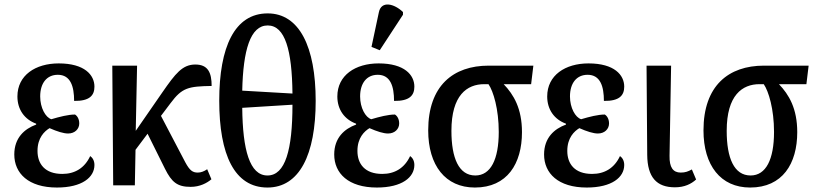

<svg xmlns="http://www.w3.org/2000/svg" viewBox="-20 -830 3656 860"><path d="M235 10C348 10 403 -36 403 -91C403 -111 394 -124 384 -131C359 -77 315 -51 259 -51C181 -51 148 -96 148 -154C148 -213 179 -242 202 -256C236 -241 265 -232 285 -232C315 -232 335 -252 335 -277C335 -297 326 -311 316 -317C286 -317 247 -307 210 -296C184 -304 160 -347 160 -398C160 -458 190 -495 239 -495C296 -495 312 -443 312 -378C382 -377 403 -403 403 -442C403 -494 359 -546 243 -546C139 -546 58 -493 58 -398C58 -339 90 -295 142 -276V-272C90 -253 44 -213 44 -138C44 -54 107 10 235 10Z M487 0H584L587 -159L641 -231L719 -74C749 -14 774 7 834 7C875 7 907 -10 927 -27L908 -72C895 -63 881 -57 866 -57C843 -57 830 -66 810 -103L701 -311L744 -368C796 -438 824 -443 928 -445C928 -504 912 -541 855 -541C797 -541 766 -501 707 -416L588 -244L594 -536H483Z M1178 10C1321 10 1394 -137 1394 -378C1394 -620 1321 -770 1179 -770C1031 -770 962 -620 962 -379C962 -137 1030 10 1178 10ZM1290 -411 1065 -424C1069 -605 1101 -716 1179 -716C1257 -716 1288 -605 1290 -411ZM1178 -44C1098 -44 1067 -159 1065 -347L1290 -361C1290 -159 1258 -44 1178 -44Z M1681 -605 1785 -764V-776C1747 -813 1688 -829 1677 -775L1644 -620ZM1668 10C1781 10 1836 -36 1836 -91C1836 -111 1827 -124 1817 -131C1792 -77 1748 -51 1692 -51C1614 -51 1581 -96 1581 -154C1581 -213 1612 -242 1635 -256C1669 -241 1698 -232 1718 -232C1748 -232 1768 -252 1768 -277C1768 -297 1759 -311 1749 -317C1719 -317 1680 -307 1643 -296C1617 -304 1593 -347 1593 -398C1593 -458 1623 -495 1672 -495C1729 -495 1745 -443 1745 -378C1815 -377 1836 -403 1836 -442C1836 -494 1792 -546 1676 -546C1572 -546 1491 -493 1491 -398C1491 -339 1523 -295 1575 -276V-272C1523 -253 1477 -213 1477 -138C1477 -54 1540 10 1668 10Z M2107 10C2252 10 2318 -97 2318 -238C2318 -344 2281 -406 2236 -453H2359L2369 -536H2169C2010 -536 1898 -446 1898 -246C1898 -89 1975 10 2107 10ZM2109 -44C2035 -44 2002 -122 2002 -244C2002 -404 2072 -453 2149 -453H2168C2190 -421 2214 -341 2214 -239C2214 -116 2178 -44 2109 -44Z M2608 10C2721 10 2776 -36 2776 -91C2776 -111 2767 -124 2757 -131C2732 -77 2688 -51 2632 -51C2554 -51 2521 -96 2521 -154C2521 -213 2552 -242 2575 -256C2609 -241 2638 -232 2658 -232C2688 -232 2708 -252 2708 -277C2708 -297 2699 -311 2689 -317C2659 -317 2620 -307 2583 -296C2557 -304 2533 -347 2533 -398C2533 -458 2563 -495 2612 -495C2669 -495 2685 -443 2685 -378C2755 -377 2776 -403 2776 -442C2776 -494 2732 -546 2616 -546C2512 -546 2431 -493 2431 -398C2431 -339 2463 -295 2515 -276V-272C2463 -253 2417 -213 2417 -138C2417 -54 2480 10 2608 10Z M3003 9C3046 9 3076 -6 3098 -26L3079 -71C3062 -62 3050 -57 3029 -57C2995 -57 2978 -80 2979 -132L2986 -536H2876L2879 -136C2880 -36 2921 9 3003 9Z M3340 10C3485 10 3551 -97 3551 -238C3551 -344 3514 -406 3469 -453H3592L3602 -536H3402C3243 -536 3131 -446 3131 -246C3131 -89 3208 10 3340 10ZM3342 -44C3268 -44 3235 -122 3235 -244C3235 -404 3305 -453 3382 -453H3401C3423 -421 3447 -341 3447 -239C3447 -116 3411 -44 3342 -44Z"/></svg>

Font: Noto Serif Condensed Medium
Style: Regular
Weight: 500
Width: 3
Designer: Monotype Design Team
Foundry: Monotype Imaging Inc.
Version: Version 2.015